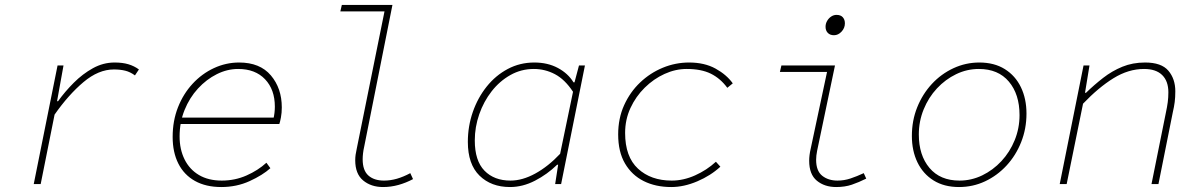

<svg xmlns="http://www.w3.org/2000/svg" viewBox="-20 -742 4840 774"><path d="M116 0 212 -478H236L210 -334H214Q242 -373 277.5 -408.5Q313 -444 354.5 -467Q396 -490 442 -490Q474 -490 497.5 -483Q521 -476 540 -462L524 -438Q505 -452 485 -457Q465 -462 439 -462Q377 -462 316.5 -411Q256 -360 200 -280L144 0Z M872 12Q810 12 766 -12.5Q722 -37 699 -82.5Q676 -128 676 -190Q676 -255 697.5 -309.5Q719 -364 756.5 -404.5Q794 -445 842.5 -467.5Q891 -490 944 -490Q1028 -490 1072 -438Q1116 -386 1116 -309Q1116 -287 1112.5 -268.5Q1109 -250 1106 -242H700L706 -268H1108L1082 -262Q1085 -274 1086.5 -287Q1088 -300 1088 -312Q1088 -381 1048.5 -422.5Q1009 -464 940 -464Q896 -464 854 -443Q812 -422 778 -385Q744 -348 724 -298.5Q704 -249 704 -192Q704 -140 724 -99.5Q744 -59 782 -36.5Q820 -14 874 -14Q927 -14 973.5 -34.5Q1020 -55 1054 -86L1070 -64Q1039 -36 986.5 -12Q934 12 872 12Z M1524 12Q1476 12 1444 -14.5Q1412 -41 1412 -96Q1412 -107 1413.5 -118Q1415 -129 1418 -142L1530 -696H1352L1358 -722H1562L1448 -150Q1445 -137 1443.5 -124Q1442 -111 1442 -100Q1442 -55 1465 -34.5Q1488 -14 1528 -14Q1554 -14 1580 -21.5Q1606 -29 1634 -44L1645 -20Q1617 -5 1586.5 3.5Q1556 12 1524 12Z M2036 12Q1960 12 1913 -34Q1866 -80 1866 -170Q1866 -233 1886 -290.5Q1906 -348 1942 -393Q1978 -438 2027 -464Q2076 -490 2134 -490Q2188 -490 2229 -468Q2270 -446 2292 -410H2296L2314 -478H2338L2242 0H2218L2230 -78H2226Q2186 -39 2136.5 -13.5Q2087 12 2036 12ZM2038 -14Q2086 -14 2138 -42.5Q2190 -71 2238 -122L2290 -372Q2257 -422 2217 -443Q2177 -464 2132 -464Q2081 -464 2037.5 -439.5Q1994 -415 1962 -374Q1930 -333 1912 -281.5Q1894 -230 1894 -176Q1894 -94 1933 -54Q1972 -14 2038 -14Z M2686 12Q2623 12 2575 -12Q2527 -36 2499.5 -83Q2472 -130 2472 -200Q2472 -265 2496 -318Q2520 -371 2560.5 -409.5Q2601 -448 2652 -469Q2703 -490 2758 -490Q2820 -490 2864.5 -465.5Q2909 -441 2934 -406L2912 -388Q2884 -426 2845.5 -445Q2807 -464 2748 -464Q2703 -464 2659 -444Q2615 -424 2579 -388.5Q2543 -353 2521.5 -306.5Q2500 -260 2500 -206Q2500 -110 2552 -62Q2604 -14 2688 -14Q2735 -14 2782 -35Q2829 -56 2866 -90L2884 -70Q2845 -34 2791 -11Q2737 12 2686 12Z M3351 12Q3304 12 3273 -13.5Q3242 -39 3242 -94Q3242 -105 3243.5 -117Q3245 -129 3248 -142L3314 -452H3124L3130 -478H3346L3274 -134Q3272 -124 3271 -115Q3270 -106 3270 -98Q3270 -53 3294.5 -33.5Q3319 -14 3356 -14Q3383 -14 3408.5 -22.5Q3434 -31 3462 -44L3472 -22Q3442 -7 3414 2.5Q3386 12 3351 12ZM3342 -600Q3326 -600 3317 -609.5Q3308 -619 3308 -634Q3308 -647 3314.5 -658Q3321 -669 3331 -675.5Q3341 -682 3352 -682Q3369 -682 3377.5 -672.5Q3386 -663 3386 -648Q3386 -629 3372.5 -614.5Q3359 -600 3342 -600Z M3846 12Q3786 12 3743.5 -14.5Q3701 -41 3678.5 -87.5Q3656 -134 3656 -194Q3656 -256 3677.5 -309.5Q3699 -363 3736.5 -403.5Q3774 -444 3823.5 -467Q3873 -490 3928 -490Q3988 -490 4030.5 -463.5Q4073 -437 4095.5 -390.5Q4118 -344 4118 -284Q4118 -223 4096.5 -169Q4075 -115 4037.5 -74.5Q4000 -34 3951 -11Q3902 12 3846 12ZM3848 -14Q3896 -14 3939.5 -35Q3983 -56 4017 -92.5Q4051 -129 4070.5 -177Q4090 -225 4090 -278Q4090 -362 4047 -413Q4004 -464 3926 -464Q3878 -464 3834.5 -443Q3791 -422 3757 -385.5Q3723 -349 3703.5 -301Q3684 -253 3684 -200Q3684 -116 3727 -65Q3770 -14 3848 -14Z M4252 0 4348 -478H4372L4354 -368H4358Q4391 -400 4427 -428Q4463 -456 4504.5 -473Q4546 -490 4596 -490Q4662 -490 4690 -457Q4718 -424 4718 -374Q4718 -350 4715.5 -330.5Q4713 -311 4708 -290L4650 0H4622L4680 -288Q4685 -311 4687.5 -330Q4690 -349 4690 -370Q4690 -415 4665 -439.5Q4640 -464 4592 -464Q4529 -464 4468.5 -426.5Q4408 -389 4346 -324L4280 0Z"/></svg>

Font: SourceCodeVF
Style: Italic
Weight: 200
Italic angle: -11°
Monospace: yes
Designer: Paul D. Hunt, Teo Tuominen
Foundry: Adobe
Version: Version 1.026;hotconv 1.1.0;makeotfexe 2.6.0